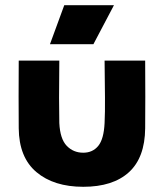

<svg xmlns="http://www.w3.org/2000/svg" viewBox="-20 -703 630 738"><path d="M208 -230Q211 -169 236.5 -142.5Q262 -116 300 -116Q336 -116 357.5 -142Q379 -168 382 -230Q384 -271 383.5 -327.5Q383 -384 382 -470H538Q539 -324 538 -210Q537 -97 475.5 -41Q414 15 300 15Q187 15 120 -41.5Q53 -98 52 -210Q51 -324 52 -470H208Q207 -384 207 -327.5Q207 -271 208 -230ZM418 -683 339 -533H172L227 -683Z"/></svg>

Font: Kreadon
Style: Regular
Weight: 400
Designer: kohakuno
Foundry: StudioGnu
Version: Version 1.000;Glyphs 3.1.2 (3151)